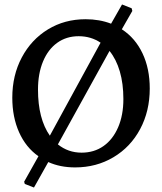

<svg xmlns="http://www.w3.org/2000/svg" viewBox="-20 -737 724 859"><path d="M650 -341Q650 -240 607 -159.5Q564 -79 487.5 -33.5Q411 12 316 12Q249 12 196 -12L132 102L91 86L88 76L152 -38Q96 -77 65.5 -145Q35 -213 35 -300Q35 -400 77.5 -480Q120 -560 194.5 -605.5Q269 -651 363 -651Q425 -651 477 -631L526 -717L569 -700L572 -688L525 -606Q585 -567 617.5 -498.5Q650 -430 650 -341ZM150 -336Q150 -206 203 -130L430 -546Q387 -575 332 -575Q277 -575 236 -545.5Q195 -516 172.5 -462Q150 -408 150 -336ZM532 -294Q532 -363 516 -417.5Q500 -472 470 -509L239 -91Q285 -54 345 -54Q401 -54 443 -83.5Q485 -113 508.5 -167.5Q532 -222 532 -294Z"/></svg>

Font: Alegreya Medium
Style: Regular
Weight: 500
Designer: Juan Pablo del Peral
Foundry: Huerta Tipografica
Version: Version 2.007; ttfautohint (v1.6)